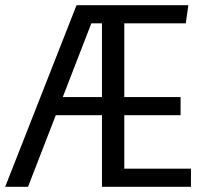

<svg xmlns="http://www.w3.org/2000/svg" viewBox="-20 -720 796 740"><path d="M459 -630V-346H676V-276H459V-70H716V0H373V-276H195L88 0H0L275 -700H706L696 -630ZM373 -346V-630H332L222 -346Z"/></svg>

Font: Strait
Style: Regular
Weight: 400
Width: 3
Designer: Eduardo Rodriguez Tunni
Foundry: Eduardo Rodriguez Tunni
Version: Version 1.001